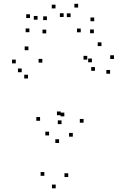

<svg xmlns="http://www.w3.org/2000/svg" viewBox="-20 -984 660 1024"><path d="M425.7 -329.6V-349.6H405.7V-329.6ZM567.2 -590.8V-610.8H547.2V-590.8ZM587.8 -669.3V-689.3H567.8V-669.3ZM521.1 -738.2V-758.2H501.1V-738.2ZM445.4 -666.1V-686.1H425.4V-666.1ZM486.4 -606.3V-626.3H466.4V-606.3ZM470.2 -651.8V-671.8H450.2V-651.8ZM323.1 -363.4V-383.4H303.1V-363.4ZM303.7 -369.4V-389.4H283.7V-369.4ZM205.8 -650V-670H185.8V-650ZM131.6 -716.2V-736.2H111.6V-716.2ZM64.2 -646.1V-666.1H44.2V-646.1ZM129.3 -565.4V-585.4H109.3V-565.4ZM95.8 -598.8V-618.8H75.8V-598.8ZM193.7 -339.8V-359.8H173.7V-339.8ZM295.1 -221.4V-241.4H275.1V-221.4ZM343.8 -39.9V-59.9H323.8V-39.9ZM368.3 -255.1V-275.1H348.3V-255.1ZM308.2 -322V-342H288.2V-322ZM241.7 -261.7V-281.7H221.7V-261.7ZM216.6 -46.4V-66.4H196.6V-46.4ZM277.1 20.4V0.4H257.1V20.4ZM226.6 -806V-826H206.6V-806ZM356.5 -892.8V-912.8H336.5V-892.8ZM319.4 -893.4V-913.4H299.4V-893.4ZM410.6 -811.7V-831.7H390.6V-811.7ZM480.5 -806.8V-826.8H460.5V-806.8ZM482.5 -870.7V-890.7H462.5V-870.7ZM396.7 -943.7V-963.7H376.7V-943.7ZM276.1 -939.1V-959.1H256.1V-939.1ZM180.3 -878.9V-898.9H160.3V-878.9ZM230.2 -876.8V-896.8H210.2V-876.8ZM139.8 -887.9V-907.9H119.8V-887.9ZM136.8 -812.2V-832.2H116.8V-812.2Z"/></svg>

Font: Monaspace Radon Dots Var
Style: Regular
Weight: 400
Designer: Riley Cran and the Lettermatic Team
Version: Version 1.100 (Monaspace Radon Dots)